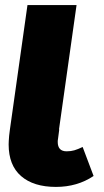

<svg xmlns="http://www.w3.org/2000/svg" viewBox="-20 -716 407 755"><path d="M348 -24Q284 19 200 19Q112 19 63 -23.5Q14 -66 14 -148Q14 -159 16 -183L19 -207L88 -696H281L212 -207H213L208 -169Q207 -165 207 -158Q207 -121 242 -121Q259 -121 272.5 -125Q286 -129 305 -138Z"/></svg>

Font: Fira Sans Condensed Black
Style: Italic
Weight: 900
Width: 3
Italic angle: -8°
Designer: Carrois Corporate & Edenspiekermann AG
Foundry: Carrois Corporate GbR & Edenspiekermann AG
Version: Version 4.203